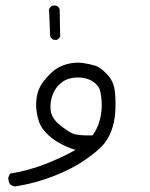

<svg xmlns="http://www.w3.org/2000/svg" viewBox="-20 -359 540 689"><path d="M35 310Q23 309 16 302Q9 291 10 277L16 264Q78 254 136.5 232Q195 210 251 179Q221 170 193.5 154.5Q166 139 147 119.5Q128 100 121 80.5Q114 61 111 37.5Q108 14 112 -11.5Q116 -37 130 -58Q144 -79 166 -99.5Q188 -120 219 -128.5Q250 -137 277 -133Q304 -129 322.5 -123Q341 -117 365 -91.5Q389 -66 392.5 -28.5Q396 9 393.5 44.5Q391 80 380 109.5Q369 139 350.5 160.5Q332 182 286.5 214Q241 246 173.5 272.5Q106 299 35 310ZM312 127Q331 101 338.5 70.5Q346 40 345 12.5Q344 -15 339 -34Q334 -53 312.5 -67Q291 -81 259 -81Q227 -81 204.5 -65.5Q182 -50 170.5 -23Q159 4 161.5 34Q164 64 193 88Q222 112 240.5 120Q259 128 312 127ZM173 -216Q164 -220 160 -229L156 -326Q160 -335 169 -339H181Q191 -335 194 -326L196 -229Q192 -220 184 -216Z"/></svg>

Font: NaniFont Regular
Style: Regular
Weight: 400
Designer: Nanigashitei
Version: Version 1.036